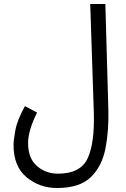

<svg xmlns="http://www.w3.org/2000/svg" viewBox="-20 -714 631 964"><path d="M266 230Q381 230 437 174.5Q493 119 510 29Q527 -61 524 -164L509 -694H433L451 -152Q456 4 420 81Q384 158 271 158Q210 158 165.5 119.5Q121 81 121 4Q121 -58 166 -149L105 -181Q66 -110 57 -59.5Q48 -9 48 14Q48 122 113.5 176Q179 230 266 230Z"/></svg>

Font: Noto Sans Arabic Condensed
Style: Regular
Weight: 400
Width: 3
Designer: Nadine Chahine
Foundry: Monotype Imaging Inc.
Version: 1.001